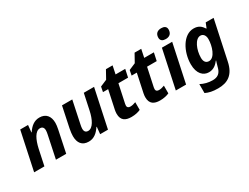

<svg xmlns="http://www.w3.org/2000/svg" viewBox="-82 -1450 3083 2380"><g transform="rotate(-30 1459.5 -260.0)"><path d="M165 0 213 -226C239 -342 284 -437 352 -437C387 -437 405 -417 405 -377C405 -362 402 -342 397 -319L330 0H477L542 -311C549 -346 553 -375 553 -399C553 -495 505 -556 412 -556C336 -556 283 -510 240 -445H236L246 -546H134L18 0Z M797 10C873 10 925 -36 968 -101H973L963 0H1075L1191 -546H1044L996 -320C972 -204 923 -109 857 -109C822 -109 804 -129 804 -169C804 -184 807 -204 812 -227L879 -546H732L670 -251C662 -212 658 -171 658 -147C658 -51 702 10 797 10Z M1328 -434 1272 -171C1268 -151 1266 -133 1266 -116C1266 -21 1323 10 1408 10C1461 10 1507 -1 1538 -16V-126C1509 -115 1486 -109 1459 -109C1434 -109 1416 -120 1416 -145C1416 -152 1417 -161 1419 -171L1475 -434H1613L1637 -546H1499L1523 -662H1428L1364 -547L1268 -506L1254 -434Z M1738 -434 1682 -171C1678 -151 1676 -133 1676 -116C1676 -21 1733 10 1818 10C1871 10 1917 -1 1948 -16V-126C1919 -115 1896 -109 1869 -109C1844 -109 1826 -120 1826 -145C1826 -152 1827 -161 1829 -171L1885 -434H2023L2047 -546H1909L1933 -662H1838L1774 -547L1678 -506L1664 -434Z M2259 -614C2319 -614 2347 -649 2347 -701C2347 -745 2313 -760 2274 -760C2218 -760 2185 -730 2185 -674C2185 -630 2218 -614 2259 -614ZM2193 0 2309 -546H2162L2046 0Z M2516 240C2649 240 2747 185 2783 13L2902 -546H2789L2761 -476H2757C2725 -525 2690 -556 2619 -556C2470 -556 2369 -365 2369 -188C2369 -51 2438 10 2516 10C2584 10 2626 -28 2661 -73H2665C2666 -74 2649 -26 2641 7L2637 22C2618 89 2576 119 2508 119C2445 119 2389 104 2338 77V205C2387 228 2435 240 2516 240ZM2587 -109C2544 -109 2518 -138 2518 -195C2518 -310 2574 -437 2648 -437C2689 -437 2715 -403 2715 -351C2715 -253 2669 -109 2587 -109Z"/></g></svg>

Font: BC Sans
Style: Bold Italic
Weight: 700
Italic angle: -12°
Designer: Monotype Design Team
Province of B.C.
Foundry: Monotype Imaging Inc.
Version: Version 2.000;GOOG;noto-source:20170915:90ef993387c0